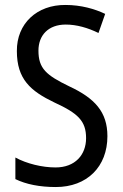

<svg xmlns="http://www.w3.org/2000/svg" viewBox="-20 -744 494 774"><path d="M413 -195C413 -293 362 -348 259 -396C166 -441 135 -468 135 -540C135 -602 175 -645 245 -645C289 -645 334 -632 377 -611L404 -688C362 -708 307 -724 244 -724C129 -725 47 -649 48 -538C48 -425 103 -377 199 -331C295 -287 327 -256 327 -187C327 -120 283 -69 204 -69C150 -69 88 -84 42 -109V-22C85 -1 140 10 205 10C331 10 413 -72 413 -195Z"/></svg>

Font: Noto Sans Sinhala UI Condensed
Style: Regular
Weight: 400
Width: 3
Designer: Jelle Bosma - Monotype Design Team
Foundry: Monotype Imaging Inc.
Version: Version 2.006